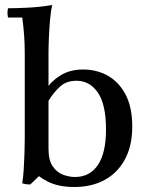

<svg xmlns="http://www.w3.org/2000/svg" viewBox="-20 -733 595 768"><path d="M12 -700Q47 -700 95 -702.5Q143 -705 189 -713Q183 -688 180 -652.5Q177 -617 175.5 -581Q174 -545 174 -520V-75V-65L101 5Q93 5 85 4Q77 3 69 0Q73 -25 75 -57.5Q77 -90 78 -122.5Q79 -155 79 -180V-520Q79 -592 69 -663H12Q8 -682 12 -700ZM313 -455Q367 -455 411.5 -430Q456 -405 482.5 -354.5Q509 -304 509 -227Q509 -150 480 -96Q451 -42 399 -13.5Q347 15 277 15Q213 15 170.5 -7Q128 -29 96 -62L174 -138Q174 -92 191 -67.5Q208 -43 232.5 -34Q257 -25 280 -25Q339 -25 371.5 -73Q404 -121 404 -215Q404 -315 371.5 -362.5Q339 -410 286 -410Q246 -410 220.5 -387Q195 -364 174 -330L164 -375Q184 -408 222 -431.5Q260 -455 313 -455Z"/></svg>

Font: Poltawski Nowy
Style: Regular
Weight: 400
Designer: Adam Pótawski, Mateusz Machalski, Borys Kosmynka, Ania Wieluska
Foundry: Capitalics.wtf
Version: Version 1.001;gftools[0.9.25]